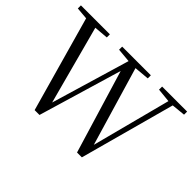

<svg xmlns="http://www.w3.org/2000/svg" viewBox="-134 -1021 1321 1321"><g transform="rotate(45 526.5 -360.5)"><path d="M296.6 6.7 89.9 -728H180.8L353.2 -84.2H335.2L340 -99.2L526.9 -728H571.3L762.8 -80.8H745.6L749.4 -97L914.3 -728H956.5L756.2 6.7H709.1L515.8 -632.7H534.3L529.5 -617.9L343.8 6.7ZM12.2 -698V-728H294.1V-698L163.6 -686.9H140.5ZM413.6 -698V-728H692.6V-698L566.7 -686.9H535.7ZM802.2 -698V-728H1045.6V-698L934.1 -686.9H913.8Z"/></g></svg>

Font: Noto Serif KR
Style: Regular
Weight: 200
Designer: Ryoko NISHIZUKA 西塚涼子 (kana & ideographs); Frank Grießhammer (Latin, Greek & Cyrillic); Wenlong ZHANG 张文龙 (bopomofo); San
Foundry: Adobe
Version: Version 2.001;hotconv 1.1.0;makeotfexe 2.6.0